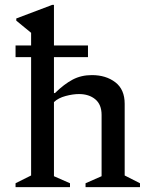

<svg xmlns="http://www.w3.org/2000/svg" viewBox="-20 -770 630 790"><path d="M202 -45 268 -16V0H44V-16L108 -48V-535H44V-583H108V-635L47 -685V-694L195 -750H202V-583H342V-535H202V-387H206Q244 -424 279 -442.5Q314 -461 358 -461Q416 -461 454.5 -431.5Q493 -402 493 -343V-48L556 -16V0H332V-16L398 -45V-297Q398 -340 372 -361.5Q346 -383 305 -383Q280 -383 250 -375Q220 -367 202 -350Z"/></svg>

Font: Spectral Medium
Style: Regular
Weight: 500
Designer: Jean-Baptiste Levee
Foundry: Production Type
Version: Version 2.001